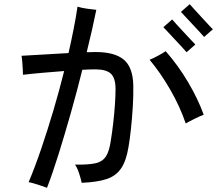

<svg xmlns="http://www.w3.org/2000/svg" viewBox="-20 -842 1040 919"><path d="M205 57Q198 54 180 48Q162 42 144 36.5Q126 31 117 30Q147 -41 177 -129Q207 -217 235.5 -313Q264 -409 287 -502Q235 -498 183 -493.5Q131 -489 90 -484Q90 -493 89 -510.5Q88 -528 86.5 -546.5Q85 -565 83 -575Q127 -577 188 -581Q249 -585 308 -588Q322 -650 333 -706Q344 -762 351 -810Q371 -804 396 -800.5Q421 -797 441 -795Q432 -751 420.5 -699.5Q409 -648 395 -592Q406 -592 416.5 -592.5Q427 -593 437 -593Q529 -593 572.5 -556.5Q616 -520 618 -434Q619 -384 615.5 -328.5Q612 -273 606.5 -222.5Q601 -172 595 -138Q584 -71 559 -35Q534 1 489 15.5Q444 30 371 33Q368 17 359 -11Q350 -39 339 -54Q402 -53 436.5 -60.5Q471 -68 487.5 -94Q504 -120 511 -173Q517 -210 522 -253.5Q527 -297 530 -339.5Q533 -382 533 -416Q533 -468 511 -489Q489 -510 436 -510Q425 -510 409 -509.5Q393 -509 374 -508Q349 -407 319.5 -303Q290 -199 261 -106Q232 -13 205 57ZM869 -251Q841 -333 794.5 -413.5Q748 -494 696 -556Q712 -562 736 -575Q760 -588 773 -597Q832 -530 879.5 -450Q927 -370 955 -293Q937 -286 910.5 -273Q884 -260 869 -251ZM873 -592Q868 -598 852.5 -615Q837 -632 817.5 -652.5Q798 -673 782.5 -690Q767 -707 762 -712L804 -749Q809 -743 824.5 -726Q840 -709 859 -688.5Q878 -668 894 -651Q910 -634 915 -629ZM957 -665Q952 -671 936.5 -688Q921 -705 901.5 -725.5Q882 -746 866.5 -763Q851 -780 846 -785L888 -822Q893 -816 908.5 -799Q924 -782 943 -761.5Q962 -741 977.5 -724Q993 -707 999 -702Z"/></svg>

Font: Zen Kaku Gothic Antique Medium
Style: Regular
Weight: 500
Designer: Yoshimichi Ohira
Foundry: Positype
Version: Version 1.002